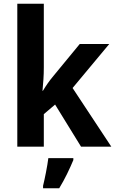

<svg xmlns="http://www.w3.org/2000/svg" viewBox="-20 -846 612 1021"><path d="M213 -488Q213 -455 211 -425Q209 -395 206 -363H208Q222 -386 235 -404.5Q248 -423 264 -442L404 -612H561L366 -378L572 -66H411L273 -290L213 -239V-66H72V-826H213ZM370 5Q356 39 337 78Q318 117 295 155H209V142Q216 114 224.5 70.5Q233 27 237 -5H370Z"/></svg>

Font: Noto Sans Malayalam UI SemiCondensed
Style: Bold
Weight: 700
Width: 4
Designer: Jelle Bosma - Monotype Design Team
Foundry: Monotype Imaging Inc.
Version: Version 2.104; ttfautohint (v1.8.4.7-5d5b)